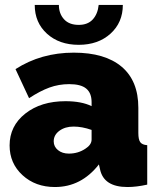

<svg xmlns="http://www.w3.org/2000/svg" viewBox="-20 -750 639 780"><path d="M121.1 -730H219.2Q219.2 -694.8 240 -671.9Q260.7 -648.9 299.8 -648.9Q336.4 -648.9 356.7 -670.9Q377 -692.9 380.9 -730H479Q479 -658.7 429 -613.3Q378.9 -567.9 299.8 -567.9Q220.7 -567.9 170.9 -613Q121.1 -658.2 121.1 -730ZM19 -159.2Q19 -238.3 82.8 -288.6Q146.5 -338.9 246.1 -338.9Q311 -338.9 352.1 -318.8V-335Q352.1 -372.1 330.3 -390.1Q308.6 -408.2 261.2 -408.2Q218.8 -408.2 180.7 -394.3Q142.6 -380.4 98.1 -351.1L43 -469.2Q147 -536.1 279.8 -536.1Q406.2 -536.1 474.1 -479Q542 -421.9 542 -312V-210Q542 -183.1 549.8 -172.4Q557.6 -161.6 578.1 -160.2V0Q534.2 9.8 498 9.8Q400.9 9.8 386.2 -63L381.8 -82Q310.1 9.8 203.1 9.8Q124 9.8 71.5 -38.3Q19 -86.4 19 -159.2ZM327.1 -146Q352.1 -162.1 352.1 -183.1V-222.2Q313.5 -235.8 278.8 -235.8Q244.6 -235.8 221.4 -218.8Q198.2 -201.7 198.2 -175.8Q198.2 -154.3 215.6 -140.1Q232.9 -126 259.8 -126Q297.4 -126 327.1 -146Z"/></svg>

Font: Rawline Black
Style: Regular
Weight: 900
Designer: Matt McInerney, Pablo Impallari, Rodrigo Fuenzalida
Foundry: Matt McInerney, Pablo Impallari, Rodrigo Fuenzalida
Version: Version 4.020;PS 004.020;hotconv 1.0.88;makeotf.lib2.5.64775